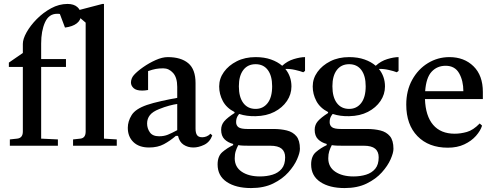

<svg xmlns="http://www.w3.org/2000/svg" viewBox="-20 -740 2507 975"><path d="M30 0V-32L67 -36Q96 -39 96 -72V-400H25V-422L96 -471V-517Q96 -542 115 -576Q134 -610 166.5 -643Q199 -676 239.5 -698Q280 -720 323 -720Q355 -720 373 -704Q391 -688 391 -663Q391 -638 370 -621.5Q349 -605 310 -600L284 -669Q280 -670 276.5 -670Q273 -670 270 -670Q228 -670 208.5 -626.5Q189 -583 189 -519V-440H315V-400H189V-36L274 -32V0Z M351 0V-32L388 -36Q415 -39 415 -72V-625L362 -670V-684L500 -720H508V-36L573 -32V0Z M737 9Q686 9 657.5 -18.5Q629 -46 629 -91Q629 -124 648.5 -155.5Q668 -187 726 -207Q755 -217 800 -227Q845 -237 880 -243V-299Q880 -346 859 -369.5Q838 -393 809 -393Q788 -393 771.5 -390Q755 -387 732 -379V-283Q716 -280 702 -280Q672 -280 658.5 -292.5Q645 -305 645 -321Q645 -330 648.5 -340Q652 -350 660 -359Q677 -378 707 -399Q737 -420 770.5 -435Q804 -450 832 -450Q899 -450 936 -419Q973 -388 973 -318V-87Q973 -65 980.5 -54Q988 -43 1007 -43Q1017 -43 1028 -47Q1039 -51 1049 -61L1058 -52Q1045 -18 1016.5 -4.5Q988 9 962 9Q934 9 912.5 -5Q891 -19 884 -50H873Q844 -25 812.5 -8Q781 9 737 9ZM727 -113Q727 -88 741 -68Q755 -48 788 -48Q813 -48 832.5 -56Q852 -64 880 -79V-84V-212Q864 -210 839.5 -203.5Q815 -197 788 -186Q755 -173 741 -155Q727 -137 727 -113Z M1278 -150Q1232 -149 1196 -161H1194Q1185 -150 1182 -140.5Q1179 -131 1179 -120Q1179 -103 1191 -94Q1203 -85 1237 -85H1370Q1406 -85 1436.5 -77.5Q1467 -70 1485 -48.5Q1503 -27 1503 16Q1503 36 1488.5 69Q1474 102 1444 135.5Q1414 169 1367 192Q1320 215 1255 215Q1178 215 1131.5 184Q1085 153 1085 95Q1085 53 1109.5 32Q1134 11 1164 -3V-9Q1137 -16 1120 -33Q1103 -50 1103 -81Q1103 -106 1119 -124.5Q1135 -143 1171 -166V-171Q1130 -192 1111.5 -227Q1093 -262 1093 -301Q1093 -341 1117 -374.5Q1141 -408 1182.5 -429Q1224 -450 1278 -450Q1322 -450 1356 -438Q1390 -426 1413 -406Q1439 -430 1472 -440Q1505 -450 1529 -450V-380L1520 -373Q1505 -379 1478.5 -385Q1452 -391 1429 -390Q1460 -352 1460 -301Q1460 -261 1437 -227Q1414 -193 1373.5 -172Q1333 -151 1278 -150ZM1278 -187Q1316 -187 1339 -216.5Q1362 -246 1362 -302Q1362 -355 1340 -384.5Q1318 -414 1278 -414Q1238 -414 1215.5 -384.5Q1193 -355 1193 -302Q1193 -247 1215.5 -217Q1238 -187 1278 -187ZM1172 64Q1172 108 1207.5 132Q1243 156 1300 156Q1335 156 1364 147Q1393 138 1410.5 117Q1428 96 1428 59Q1428 30 1410 15Q1392 0 1352 0H1242Q1228 0 1215 -0.5Q1202 -1 1190 -3Q1182 12 1177 27.5Q1172 43 1172 64Z M1753 -150Q1707 -149 1671 -161H1669Q1660 -150 1657 -140.5Q1654 -131 1654 -120Q1654 -103 1666 -94Q1678 -85 1712 -85H1845Q1881 -85 1911.5 -77.5Q1942 -70 1960 -48.5Q1978 -27 1978 16Q1978 36 1963.5 69Q1949 102 1919 135.5Q1889 169 1842 192Q1795 215 1730 215Q1653 215 1606.5 184Q1560 153 1560 95Q1560 53 1584.5 32Q1609 11 1639 -3V-9Q1612 -16 1595 -33Q1578 -50 1578 -81Q1578 -106 1594 -124.5Q1610 -143 1646 -166V-171Q1605 -192 1586.5 -227Q1568 -262 1568 -301Q1568 -341 1592 -374.5Q1616 -408 1657.5 -429Q1699 -450 1753 -450Q1797 -450 1831 -438Q1865 -426 1888 -406Q1914 -430 1947 -440Q1980 -450 2004 -450V-380L1995 -373Q1980 -379 1953.5 -385Q1927 -391 1904 -390Q1935 -352 1935 -301Q1935 -261 1912 -227Q1889 -193 1848.5 -172Q1808 -151 1753 -150ZM1753 -187Q1791 -187 1814 -216.5Q1837 -246 1837 -302Q1837 -355 1815 -384.5Q1793 -414 1753 -414Q1713 -414 1690.5 -384.5Q1668 -355 1668 -302Q1668 -247 1690.5 -217Q1713 -187 1753 -187ZM1647 64Q1647 108 1682.5 132Q1718 156 1775 156Q1810 156 1839 147Q1868 138 1885.5 117Q1903 96 1903 59Q1903 30 1885 15Q1867 0 1827 0H1717Q1703 0 1690 -0.5Q1677 -1 1665 -3Q1657 12 1652 27.5Q1647 43 1647 64Z M2254 10Q2157 10 2100 -48.5Q2043 -107 2043 -209Q2043 -280 2073 -334.5Q2103 -389 2153 -419.5Q2203 -450 2262 -450Q2337 -450 2384.5 -403.5Q2432 -357 2432 -273V-237H2138Q2141 -151 2179.5 -106Q2218 -61 2289 -61Q2319 -61 2351 -70Q2383 -79 2416 -113L2428 -102Q2420 -76 2397 -50Q2374 -24 2338 -7Q2302 10 2254 10ZM2243 -406Q2200 -406 2172 -376Q2144 -346 2139 -277H2333Q2333 -330 2311.5 -368Q2290 -406 2243 -406Z"/></svg>

Font: Gulzar
Style: Regular
Weight: 400
Designer: Borna Izadpanah, Alice Savoie, Simon Cozens, Fiona Ross
Version: Version 1.000;[7b34f74]; ttfautohint (v1.8.4)